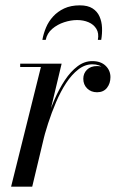

<svg xmlns="http://www.w3.org/2000/svg" viewBox="-20 -698 468 718"><path d="M21.5 0 133 -447.5H55.5V-460H210.5L100.5 0ZM131 -161Q139.5 -199.5 152.8 -242Q166 -284.5 183.5 -325Q201 -365.5 222.5 -398Q244 -430.5 269.8 -450Q295.5 -469.5 325 -469.5Q357 -469.5 375 -452Q393 -434.5 393 -409.5Q393 -386 380 -369.5Q367 -353 343 -353Q320.5 -353 306 -367.2Q291.5 -381.5 291.5 -403.5Q291.5 -423.5 305.2 -437.2Q319 -451 343.5 -451Q364 -451 378 -439.8Q392 -428.5 392 -409.5H380.5Q380.5 -429 366.2 -443.2Q352 -457.5 325.5 -457.5Q297.5 -457.5 272.8 -438.2Q248 -419 227.2 -387.2Q206.5 -355.5 189.8 -316.2Q173 -277 160 -236.8Q147 -196.5 138.5 -161ZM138.5 -549Q142.5 -572 152 -594.8Q161.5 -617.5 178.5 -636.2Q195.5 -655 220.2 -666.5Q245 -678 278.5 -678Q308.5 -678 326.2 -666.5Q344 -655 352.2 -636.2Q360.5 -617.5 361.5 -594.8Q362.5 -572 358.5 -549H346Q350.5 -573.5 340.5 -590Q330.5 -606.5 311.2 -614.8Q292 -623 268.5 -623Q245 -623 219.8 -614.8Q194.5 -606.5 175.2 -590Q156 -573.5 151 -549Z"/></svg>

Font: Bodoni Moda 18pt
Style: Italic
Weight: 400
Italic angle: -13°
Designer: Owen Earl
Foundry: indestructible type
Version: Version 2.005